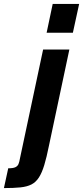

<svg xmlns="http://www.w3.org/2000/svg" viewBox="-127 -763 424 980"><path d="M111 -596 142 -743H277L245 -596ZM-107 197 -85 96Q-60 96 -48.5 90.5Q-37 85 -32.5 74Q-28 63 -25 45L93 -510H227L123 -20Q111 40 99 79.5Q87 119 71.5 143Q56 167 33.5 178.5Q11 190 -23 193.5Q-57 197 -107 197Z"/></svg>

Font: Saira Condensed ExtraBold
Style: Italic
Weight: 800
Width: 3
Italic angle: -12°
Designer: Hector Gatti with collaboration of the Omnibus-Type team
Foundry: Omnibus-Type
Version: Version 1.101